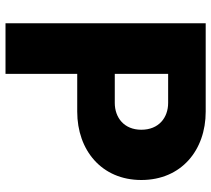

<svg xmlns="http://www.w3.org/2000/svg" viewBox="-54 -694 749 680"><g transform="rotate(90 320.0 -354.5)"><path d="M63 0H242V-254H376C512 -254 618 -340 618 -481C618 -623 512 -709 376 -709H63ZM242 -387V-576H345C397 -576 440 -543 440 -481C440 -420 397 -387 345 -387Z"/></g></svg>

Font: MV Cash ExtraBold
Style: Regular
Weight: 800
Designer: Rodrigo Fuenzalida
Foundry: fragTYPE
Version: Version 1.100;Glyphs 3.1.2 (3151)